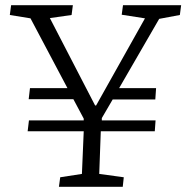

<svg xmlns="http://www.w3.org/2000/svg" viewBox="-20 -723 721 743"><path d="M208 0 213 -37 297 -50 304 -215H87L92 -257H304V-264L264 -339H91L96 -382H241L98 -652L18 -665L23 -703H262L257 -665L173 -653L348 -315H352L541 -652L451 -666L456 -703H681L676 -665L596 -650L441 -382H584L581 -338H416L374 -266V-257H582L579 -215H370L364 -50L459 -37L455 0Z"/></svg>

Font: Literata 18pt Light
Style: Italic
Weight: 300
Italic angle: -2°
Designer: Latin by Veronika Burian and Jose Scaglione. Greek by Irene Vlachou. Cyrillic by Vera Evstafieva
Foundry: TypeTogether
Version: Version 3.103;gftools[0.9.29]